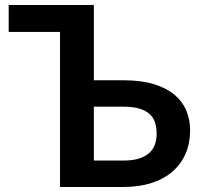

<svg xmlns="http://www.w3.org/2000/svg" viewBox="-20 -743 796 763"><path d="M14.5 -723H353V-424H471Q541.5 -424 591.8 -408.5Q642 -393 673.8 -366.2Q705.5 -339.5 720.5 -303.2Q735.5 -267 735.5 -225.5Q735.5 -174.5 717.8 -133Q700 -91.5 666 -61.8Q632 -32 582.8 -16Q533.5 0 470.5 0H218.5V-616H14.5ZM353 -319V-105H470.5Q508 -105 533.2 -113.2Q558.5 -121.5 574 -136Q589.5 -150.5 596 -170Q602.5 -189.5 602.5 -212Q602.5 -236.5 596 -256.5Q589.5 -276.5 574 -290.2Q558.5 -304 533.5 -311.5Q508.5 -319 471 -319Z"/></svg>

Font: Lato
Style: Bold
Weight: 700
Designer: Lukasz Dziedzic
Foundry: tyPoland Lukasz Dziedzic
Version: Version 2.007; 2014-02-27